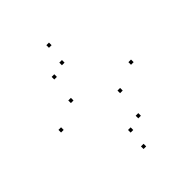

<svg xmlns="http://www.w3.org/2000/svg" viewBox="-209 -884 1038 1038"><g transform="rotate(-45 310.0 -365.0)"><path d="M583.2 -350.5V-370.5H563.2V-350.5ZM334.4 -729V-749H314.4V-729ZM56.8 -359V-379H36.8V-359ZM309.2 19.5V-0.5H289.2V19.5ZM206.9 -433.9V-453.9H186.9V-433.9ZM233.6 -587.6V-607.6H213.6V-587.6ZM317.3 -612.8V-632.8H297.3V-612.8ZM432.9 -283.7V-303.7H412.9V-283.7ZM406.2 -117.9V-137.9H386.2V-117.9ZM322.5 -92.7V-112.7H302.5V-92.7Z"/></g></svg>

Font: Monaspace Argon Dots Var
Style: Regular
Weight: 400
Designer: Riley Cran and the Lettermatic Team
Version: Version 1.100 (Monaspace Argon Dots)